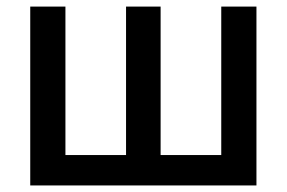

<svg xmlns="http://www.w3.org/2000/svg" viewBox="-20 -566 875 586"><path d="M72.3 -545.9H179.7V-92.8H364.7V-545.9H470.2V-92.8H655.3V-545.9H762.7V0H72.3Z"/></svg>

Font: Inter Medium
Style: Regular
Weight: 500
Designer: Rasmus Andersson
Foundry: rsms
Version: Version 4.001;git-9221beed3